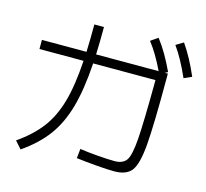

<svg xmlns="http://www.w3.org/2000/svg" viewBox="-116 -938 1170 1093"><g transform="rotate(15 469.0 -391.5)"><path d="M418 -11.7 423.8 -67.4Q464.8 -61 527.8 -55.9Q590.8 -50.8 628.9 -50.8Q678.7 -50.8 699.2 -80.8Q719.7 -110.8 726.8 -210.7Q733.9 -310.5 735.4 -556.6H368.2Q357.9 -399.9 328.1 -294.7Q298.3 -189.5 242.9 -114.7Q187.5 -40 95.7 23.4L57.6 -19.5Q144.5 -80.1 195.8 -147.9Q247.1 -215.8 274.7 -312.5Q302.2 -409.2 311.5 -556.6H51.8V-610.4H314.5Q317.4 -684.6 317.4 -772.5H374Q374 -685.1 371.1 -610.4H739.7Q715.8 -659.7 694.1 -696Q672.4 -732.4 647.5 -764.6L690.4 -793.9Q719.7 -755.4 743.9 -713.9Q768.1 -672.4 793 -619.1L775.9 -610.4H793.9V-583Q793.9 -306.6 784.2 -189.7Q774.4 -72.8 744.1 -33.4Q713.9 5.9 642.6 5.9Q603 5.9 537.8 0.5Q472.7 -4.9 418 -11.7ZM793 -779.3 836.9 -805.7Q864.3 -766.1 887 -723.9Q909.7 -681.6 932.6 -628.9L886.7 -608.4Q862.3 -663.1 840.3 -703.4Q818.4 -743.7 793 -779.3Z"/></g></svg>

Font: Pretendard JP Light
Style: Regular
Weight: 300
Designer: Base glyphs from Inter by Rasmus Andersson; Hangeul glyphs from Noto Sans CJK(Source Han Sans) by Jang Soo-young and Kan
Foundry: Kil Hyung-jin
Version: Version 1.309